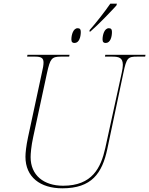

<svg xmlns="http://www.w3.org/2000/svg" viewBox="-20 -1011 809 1041"><path d="M466 -848 465 -840H470C515 -879 580 -947 611 -981L614 -991H578C547 -946 500 -886 466 -848ZM384 -778C409 -778 418 -810 418 -838C418 -853 412 -858 401 -858C377 -858 367 -822 367 -797C367 -782 374 -778 384 -778ZM553 -778C578 -778 587 -810 587 -838C587 -853 581 -858 570 -858C546 -858 536 -822 536 -797C536 -782 543 -778 553 -778ZM318 10C477 10 534 -71 562 -204L649 -616C666 -698 674 -704 724 -704H767L769 -714H551L549 -704H587C624 -704 646 -699 646 -659C646 -648 644 -634 640 -616L551 -209C527 -101 480 -4 322 -4C217 -4 146 -61 146 -159C146 -177 149 -218 160 -268L235 -616C252 -693 260 -704 310 -704H355L357 -714H129L127 -704H170C204 -704 216 -696 216 -672C216 -659 213 -640 207 -616L132 -267C122 -221 118 -182 118 -161C118 -51 198 10 318 10Z"/></svg>

Font: Noto Serif Display Thin
Style: Italic
Weight: 100
Italic angle: -12°
Designer: Monotype Design Team
Foundry: Monotype Imaging Inc.
Version: Version 2.009